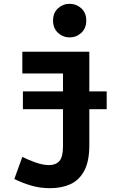

<svg xmlns="http://www.w3.org/2000/svg" viewBox="-20 -796 600 1006"><path d="M243 190Q190 190 144 176.5Q98 163 55 142L97 26Q126 41 165.5 55Q205 69 237 69Q272 69 291 48Q310 27 310 -28V-411H97V-525H448V-35Q448 50 421 99.5Q394 149 348 169.5Q302 190 243 190ZM345 -600Q310 -600 284 -624Q258 -648 258 -688Q258 -729 284 -752.5Q310 -776 345 -776Q380 -776 406 -752.5Q432 -729 432 -688Q432 -648 406 -624Q380 -600 345 -600ZM100 -224V-317H539V-224Z"/></svg>

Font: Ubuntu Sans Mono
Style: Regular
Weight: 400
Monospace: yes
Designer: Dalton Maag Ltd
Foundry: Dalton Maag Ltd
Version: Version 1.006